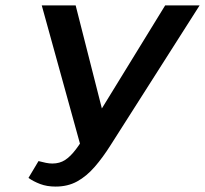

<svg xmlns="http://www.w3.org/2000/svg" viewBox="-20 -678 756 708"><path d="M185 10Q153 10 128 0.5Q103 -9 85 -22L122 -84Q137 -80 149.5 -77.5Q162 -75 173 -75Q200 -75 220 -88Q240 -101 260 -127.5Q280 -154 304 -194L589 -658H716L388 -143Q359 -97 329 -62.5Q299 -28 264.5 -9Q230 10 185 10ZM283 -119 134 -658H259L376 -198Z"/></svg>

Font: Ysabeau
Style: Bold Italic
Weight: 700
Italic angle: -12°
Designer: Christian Thalmann (Catharsis Fonts)
Version: Version 2.002